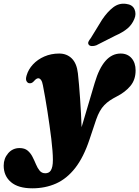

<svg xmlns="http://www.w3.org/2000/svg" viewBox="-133 -775 754 1040"><path d="M380 -326Q403.5 -405.5 438.5 -445.2Q473.5 -485 520.5 -485Q557.5 -485 579.5 -460Q601.5 -435 601.5 -393.5Q601.5 -343 573.2 -309.2Q545 -275.5 499.5 -252.5Q479 -242 462.2 -230.8Q445.5 -219.5 432 -205.5Q418.5 -191.5 407.8 -172.5Q397 -153.5 388 -127.5L352 -20Q320 76.5 274.5 134.8Q229 193 170.8 219Q112.5 245 42 245Q-34 245 -73.5 211.5Q-113 178 -113 122Q-113 83.5 -88.8 55.2Q-64.5 27 -27 27Q0.5 27 16.8 40.8Q33 54.5 43.2 74.8Q53.5 95 62 115.5Q70.5 136 82 149.8Q93.5 163.5 112.5 163.5Q121.5 163.5 129.2 160Q137 156.5 142.2 148.2Q147.5 140 150.5 126Q153.5 112 153.5 90.5Q153.5 69.5 151.2 40.2Q149 11 144.8 -23.8Q140.5 -58.5 135.2 -96Q130 -133.5 124 -171.8Q118 -210 111.8 -245.8Q105.5 -281.5 99.5 -312.5Q96 -332.5 89.2 -341.8Q82.5 -351 74.5 -351Q69.5 -351 63.8 -347.5Q58 -344 49.5 -334Q43.5 -327.5 37 -325.2Q30.5 -323 23.5 -324.5Q16 -326 10.5 -335.8Q5 -345.5 11 -366Q20.5 -399 45.5 -426Q70.5 -453 107.2 -469Q144 -485 187.5 -485Q229 -485 256 -458.2Q283 -431.5 289 -377.5Q292 -351.5 295 -316.2Q298 -281 300.8 -240.8Q303.5 -200.5 305.8 -159Q308 -117.5 309.2 -78.8Q310.5 -40 311 -8L286.5 -10.5ZM420 -668.5Q449 -711.5 480.5 -735.5Q512 -759.5 550 -754Q584.5 -750 595.5 -724.8Q606.5 -699.5 594.5 -672Q582 -641.5 557.5 -620.8Q533 -600 490 -581L388.5 -529.5Q376 -525 364.5 -525.5Q353 -526 348 -532.5Q342 -540.5 346.5 -549.8Q351 -559 359 -569Z"/></svg>

Font: Fraunces Wonky
Style: Italic
Weight: 900
Italic angle: -16°
Version: Version 1.000;[b76b70a41]